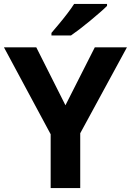

<svg xmlns="http://www.w3.org/2000/svg" viewBox="-20 -954 664 974"><path d="M312 -420 461 -714H624L387 -278V0H237V-273L0 -714H164ZM523 -924Q509 -910 486 -890Q463 -870 436.5 -848Q410 -826 384.5 -806.5Q359 -787 340 -774H241V-787Q257 -806 278.5 -831.5Q300 -857 321 -884.5Q342 -912 356 -934H523Z"/></svg>

Font: Noto Sans Gurmukhi UI
Style: Bold
Weight: 700
Designer: Jelle Bosma - Monotype Design Team
Foundry: Monotype Imaging Inc.
Version: Version 2.004; ttfautohint (v1.8.4.7-5d5b)